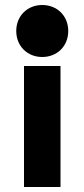

<svg xmlns="http://www.w3.org/2000/svg" viewBox="-20 -539 338 768"><path d="M149 -519C90 -519 45 -476 45 -415C45 -354 90 -311 149 -311C208 -311 253 -354 253 -415C253 -476 208 -519 149 -519ZM76 -275V209H222V-275Z"/></svg>

Font: Kalas SG
Style: Bold
Weight: 700
Designer: Kalas
Foundry: Kalas
Version: Version 2.000;FEAKit 1.0